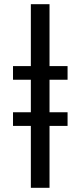

<svg xmlns="http://www.w3.org/2000/svg" viewBox="-20 -790 383 915"><path d="M42 -475H302V-410H42ZM42 -255H302V-190H42ZM127 -770H216V105H127Z"/></svg>

Font: Unbounded Light
Style: Regular
Weight: 300
Designer: Luke Prowse, Jean-Baptiste Morizot, Fátima Lázaro, Florian Runge
Foundry: NaN
Version: Version 1.700